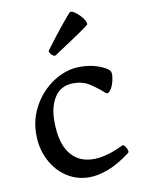

<svg xmlns="http://www.w3.org/2000/svg" viewBox="-87 -835 679 906"><g transform="rotate(-10 252.0 -382.0)"><path d="M268 10Q207 10 158.5 -22.5Q110 -55 82.5 -110Q55 -165 55 -232Q55 -292 77.5 -343Q100 -394 137 -431.5Q174 -469 219.5 -490Q265 -511 311 -511Q360 -511 397.5 -498Q435 -485 450 -470Q458 -462 456.5 -442.5Q455 -423 448 -403Q441 -383 430.5 -372Q420 -361 410 -370Q379 -398 346.5 -419Q314 -440 270 -440Q210 -440 180 -395Q150 -350 150 -279Q150 -180 186.5 -128Q223 -76 289.5 -71.5Q356 -67 444 -110Q451 -114 458 -105Q465 -96 468.5 -85Q472 -74 465 -70Q408 -27 358.5 -8.5Q309 10 268 10ZM210 -584Q206 -581 197.5 -586.5Q189 -592 184 -600.5Q179 -609 183 -613Q232 -679 267 -721.5Q302 -764 312 -774Q324 -776 341.5 -762Q359 -748 371.5 -730.5Q384 -713 382 -702Q372 -692 326 -661Q280 -630 210 -584Z"/></g></svg>

Font: Anvers
Style: Regular
Weight: 400
Designer: Ishtar van Looy
Version: Version 1.000